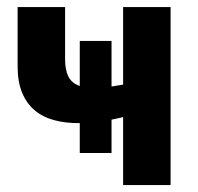

<svg xmlns="http://www.w3.org/2000/svg" viewBox="-20 -536 572 556"><path d="M474 0H336.5V-197Q318.5 -192.5 303 -189.5V-93H211V-179.5Q170 -179 136.8 -188Q103.5 -197 80 -217Q56.5 -237 43.8 -268.2Q31 -299.5 31 -344V-515.5H168.5V-364.5Q168.5 -333 178.2 -314Q188 -295 211 -287V-417.5H303V-285.5L336.5 -291V-515.5H474Z"/></svg>

Font: Lato Heavy
Style: Regular
Weight: 800
Designer: Lukasz Dziedzic
Foundry: tyPoland Lukasz Dziedzic
Version: Version 2.007; 2014-02-27